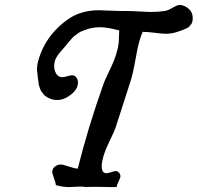

<svg xmlns="http://www.w3.org/2000/svg" viewBox="-20 -760 796 773"><path d="M446.3 -71.3Q453.1 -71.3 459 -64.9Q464.8 -58.6 464.8 -50.8Q464.8 -43.9 457.5 -29.3Q450.2 -14.6 449.2 -6.8H432.6Q421.9 -6.8 398.4 -7.3Q375 -7.8 362.3 -7.8Q338.9 -7.8 326.2 -6.8Q318.4 -8.8 302.7 -8.8Q295.9 -8.8 281.2 -7.8Q266.6 -6.8 258.8 -6.8Q233.4 -6.8 205.1 -14.6Q204.1 -24.4 197.3 -42.5Q190.4 -60.5 190.4 -68.4Q190.4 -81.1 201.2 -89.4Q211.9 -97.7 223.6 -97.7Q233.4 -97.7 256.3 -89.8Q279.3 -82 293 -81.1Q334 -246.1 398.4 -426.8Q405.3 -444.3 418.5 -471.2Q431.6 -498 439.9 -519Q448.2 -540 454.1 -565.4Q457 -578.1 458 -588.9Q459 -599.6 459 -613.8Q459 -627.9 460 -637.7Q411.1 -650.4 381.8 -650.4Q350.6 -650.4 320.3 -638.7Q311.5 -635.7 304.7 -632.3Q297.9 -628.9 291 -623.5Q284.2 -618.2 279.8 -615.2Q275.4 -612.3 268.6 -604.5Q261.7 -596.7 259.3 -593.8Q256.8 -590.8 248.5 -580.6Q240.2 -570.3 237.3 -567.4Q235.4 -565.4 226.6 -555.2Q217.8 -544.9 215.3 -541.5Q212.9 -538.1 208 -530.3Q203.1 -522.5 201.2 -515.1Q199.2 -507.8 198.2 -499V-493.2Q198.2 -476.6 206.5 -462.9Q214.8 -449.2 230.5 -449.2Q237.3 -449.2 251 -453.1Q264.6 -457 270.5 -457Q281.2 -457 287.6 -447.8Q293.9 -438.5 293.9 -427.7Q293.9 -401.4 266.1 -379.4Q238.3 -357.4 210 -357.4Q188.5 -357.4 170.9 -368.2Q165 -371.1 160.6 -375Q156.2 -378.9 152.8 -383.8Q149.4 -388.7 146.5 -392.1Q143.6 -395.5 141.6 -402.3Q139.6 -409.2 138.2 -412.1Q136.7 -415 135.7 -423.3Q134.8 -431.6 134.3 -434.6Q133.8 -437.5 132.3 -447.8Q130.9 -458 130.9 -460Q128.9 -475.6 128.9 -482.4Q128.9 -507.8 144.5 -546.9Q168 -606.4 216.8 -652.3Q262.7 -695.3 305.7 -708Q338.9 -718.8 377.9 -718.8Q390.6 -718.8 418.9 -717.3Q447.3 -715.8 463.9 -715.8H485.4Q505.9 -715.8 539.1 -713.9Q572.3 -711.9 588.9 -711.9Q616.2 -711.9 643.6 -715.8Q656.2 -717.8 675.3 -729Q694.3 -740.2 704.1 -740.2Q708 -740.2 715.8 -738.3Q755.9 -723.6 755.9 -687.5Q755.9 -679.7 754.4 -672.9Q752.9 -666 748.5 -661.1Q744.1 -656.2 741.7 -652.8Q739.3 -649.4 731 -646Q722.7 -642.6 720.2 -641.1Q717.8 -639.6 707 -636.2Q696.3 -632.8 694.3 -631.8Q670.9 -624 647.5 -624Q633.8 -624 603.5 -627.9Q573.2 -631.8 554.7 -631.8Q539.1 -599.6 526.9 -528.3Q514.6 -457 501 -418.9Q452.1 -265.6 445.3 -246.1Q441.4 -233.4 417 -183.1Q392.6 -132.8 389.6 -95.7Q389.6 -93.8 389.6 -91.8Q389.6 -89.8 389.6 -88.9Q389.6 -62.5 409.2 -62.5Q415 -62.5 427.7 -66.9Q440.4 -71.3 446.3 -71.3Z"/></svg>

Font: Essays1743
Style: Italic
Weight: 500
Italic angle: -10°
Designer: Based on the typeface in a 1743 English translation of the essays of Montaigne.  PostScript/TrueType font designed by Jo
Version: Version 002.100